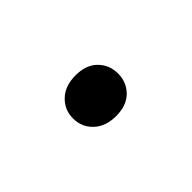

<svg xmlns="http://www.w3.org/2000/svg" viewBox="-27 -397 220 220"><g transform="rotate(-45 82.5 -287.0)"><path d="M109.5 -263.5Q100 -254 83 -254Q66 -254 56 -263.5Q46 -273 46 -287Q46 -301 56 -310.5Q66 -320 83 -320Q100 -320 109.5 -310.5Q119 -301 119 -287Q119 -273 109.5 -263.5Z"/></g></svg>

Font: Creato Display Light
Style: Regular
Weight: 300
Version: Version 1.000